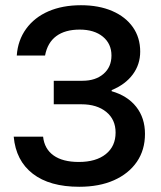

<svg xmlns="http://www.w3.org/2000/svg" viewBox="-20 -705 615 735"><path d="M283.3 10Q170 10 105.4 -40Q40.8 -90 32.5 -181.7H145Q150 -135 185 -110Q220 -85 281.7 -85Q347.5 -85 385 -115Q422.5 -145 422.5 -197.5Q422.5 -247.5 386.7 -276.7Q350.8 -305.8 291.7 -305.8H185.8V-395.8H295.8Q345.8 -395.8 376.2 -422.1Q406.7 -448.3 406.7 -492.5Q406.7 -537.5 373.8 -564.6Q340.8 -591.7 285 -591.7Q229.2 -591.7 195.4 -566.7Q161.7 -541.7 152.5 -492.5H44.2Q48.3 -550.8 80 -594.6Q111.7 -638.3 165.4 -661.7Q219.2 -685 290 -685Q358.3 -685 409.6 -662.9Q460.8 -640.8 488.8 -600.8Q516.7 -560.8 516.7 -507.5Q516.7 -458.3 488.3 -420Q460 -381.7 407.5 -360V-355.8Q468.3 -338.3 501.7 -295.8Q535 -253.3 535 -192.5Q535 -130.8 503.8 -85.4Q472.5 -40 416.2 -15Q360 10 283.3 10Z"/></svg>

Font: Funnel Display Light Medium
Style: Regular
Weight: 500
Version: Version 1.000